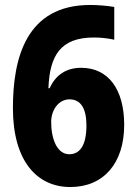

<svg xmlns="http://www.w3.org/2000/svg" viewBox="-20 -743 549 773"><path d="M263 10C398 10 480 -87 480 -240C480 -385 415 -470 307 -470C244 -470 203 -439 180 -388H175C180 -520 224 -592 358 -592C385 -592 414 -589 440 -583V-715C411 -720 373 -723 343 -723C86 -723 32 -510 32 -308C32 -93 130 10 263 10ZM259 -122C210 -122 186 -183 186 -252C186 -299 215 -343 260 -343C306 -343 328 -305 328 -238C328 -154 299 -122 259 -122Z"/></svg>

Font: Noto Sans Malayalam Condensed ExtraBold
Style: Regular
Weight: 800
Width: 3
Designer: Jelle Bosma - Monotype Design Team
Foundry: Monotype Imaging Inc.
Version: Version 2.104